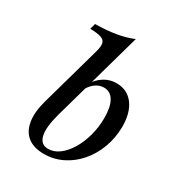

<svg xmlns="http://www.w3.org/2000/svg" viewBox="-158 -746 800 861"><g transform="rotate(30 242.0 -315.0)"><path d="M195.2 11.3Q141.9 11.3 110.9 -13.3Q79.8 -37.9 72.2 -84.3Q64.5 -130.6 82.3 -194.4L169.4 -504.8Q177.4 -533.1 174.2 -549.2Q171 -565.3 152 -571.8Q133.1 -578.2 95.2 -579L103.2 -608.1Q162.9 -608.9 210.1 -616.9Q257.3 -625 295.2 -641.1L163.7 -172.6Q142.7 -96 152.4 -56.9Q162.1 -17.7 200 -17.7Q229.8 -17.7 256.9 -37.9Q283.9 -58.1 304.8 -92.7Q325.8 -127.4 337.9 -171.8Q350 -216.1 350 -263.7Q350 -321 332.3 -351.2Q314.5 -381.5 281.5 -381.5Q255.6 -381.5 234.3 -364.5Q212.9 -347.6 197.6 -314.5L198.4 -338.7Q218.5 -381.5 250 -404Q281.5 -426.6 320.2 -426.6Q375.8 -426.6 407.7 -384.7Q439.5 -342.7 439.5 -269.4Q438.7 -211.3 419.8 -160.5Q400.8 -109.7 367.3 -71Q333.9 -32.3 289.5 -10.5Q245.2 11.3 195.2 11.3Z"/></g></svg>

Font: Playfair 5pt SemiExpanded Light Medium
Style: Italic
Weight: 500
Italic angle: -15.6°
Version: Version 2.001;gftools[0.9.30]